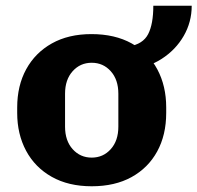

<svg xmlns="http://www.w3.org/2000/svg" viewBox="-20 -640 689 670"><path d="M300 10Q219 10 160.5 -23Q102 -56 71 -114Q40 -172 40 -246V-265Q40 -341 71.5 -398.5Q103 -456 161 -488.5Q219 -521 299 -521Q381 -521 439.5 -488.5Q498 -456 529 -398Q560 -340 560 -265V-246Q560 -169 528.5 -111.5Q497 -54 439 -22Q381 10 300 10ZM300 -90Q340 -90 366.5 -119.5Q393 -149 393 -198V-313Q393 -362 366.5 -391.5Q340 -421 300 -421Q260 -421 233.5 -391.5Q207 -362 207 -313V-198Q207 -149 233.5 -119.5Q260 -90 300 -90ZM430 -397V-478Q479 -486 497 -521Q515 -556 515 -620H649Q649 -563 621 -514.5Q593 -466 544 -434.5Q495 -403 430 -397Z"/></svg>

Font: Chivo Mono
Style: Bold
Weight: 700
Monospace: yes
Designer: Hector Gatti
Foundry: Omnibus-Type
Version: Version 1.008; ttfautohint (v1.8.4.7-5d5b)